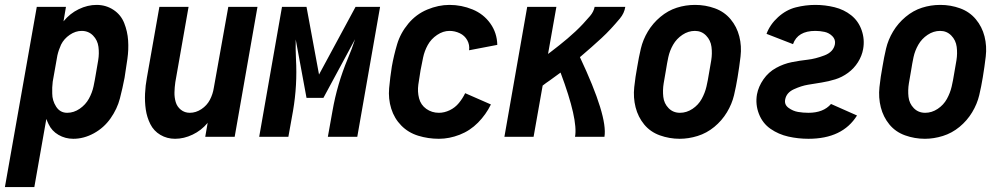

<svg xmlns="http://www.w3.org/2000/svg" viewBox="-71 -558 4091 783"><path d="M-51 205 79 -530H198L188 -471Q214 -503 250 -520.5Q286 -538 323 -538Q361 -538 391.5 -518Q422 -498 435.5 -464Q449 -430 451.5 -393Q454 -356 448.5 -317.5Q443 -279 437 -241Q429 -199 418 -156.5Q407 -114 380 -75.5Q353 -37 312 -14.5Q271 8 228 8Q195 8 167.5 -8Q140 -24 127 -52Q122 -62 118 -73L69 205ZM203 -98Q230 -98 254 -114.5Q278 -131 291.5 -155.5Q305 -180 310.5 -206Q316 -232 320 -257Q325 -285 329.5 -312.5Q334 -340 330.5 -367Q327 -394 308.5 -413Q290 -432 262 -432Q237 -432 213.5 -416Q190 -400 178 -376Q168 -354 163 -332L144 -225Q141 -201 142 -177Q142 -148 158 -123Q174 -98 203 -98Z M643 8Q610 8 583 -8Q556 -24 542 -52Q528 -80 523.5 -111.5Q519 -143 520.5 -176Q522 -209 528 -241L579 -530H698L644 -223Q641 -202 640.5 -181.5Q640 -161 645.5 -142Q651 -123 666.5 -110.5Q682 -98 703 -98Q728 -98 750.5 -113Q773 -128 785 -151Q797 -174 801 -200L860 -530H979L886 0H766L776 -58L775 -56Q750 -26 714.5 -9Q679 8 643 8Z M986 0 1079 -530H1110H1179L1230 -254L1379 -530H1448H1479L1386 0H1266L1285 -106Q1304 -215 1347 -318Q1364 -358 1377 -398L1248 -159H1179L1135 -397Q1134 -357 1136 -318Q1142 -211 1124 -106L1105 0Z M1719 8Q1675 8 1634.5 -4.5Q1594 -17 1565.5 -46Q1537 -75 1524.5 -115Q1512 -155 1516 -199Q1520 -243 1527 -287Q1535 -332 1548.5 -377.5Q1562 -423 1594 -461.5Q1626 -500 1671.5 -519Q1717 -538 1762 -538Q1811 -538 1856 -519.5Q1901 -501 1928.5 -462.5Q1956 -424 1957 -375L1842 -353Q1845 -375 1834.5 -394Q1824 -413 1804 -422.5Q1784 -432 1762 -432Q1736 -432 1711.5 -415.5Q1687 -399 1673.5 -374.5Q1660 -350 1654.5 -323.5Q1649 -297 1644 -271Q1639 -242 1635 -213Q1631 -184 1638 -157Q1645 -130 1667.5 -114Q1690 -98 1719 -98Q1741 -98 1763 -108.5Q1785 -119 1800.5 -138Q1816 -157 1826 -178L1931 -132Q1911 -91 1878.5 -58Q1846 -25 1803.5 -8.5Q1761 8 1719 8Z M1986 0 2079 -530H2198L2164 -338L2176 -347Q2193 -360 2210 -373.5Q2227 -387 2243.5 -401Q2260 -415 2276 -430Q2292 -445 2306.5 -460.5Q2321 -476 2335.5 -493Q2350 -510 2354 -530H2479Q2475 -504 2457 -482.5Q2439 -461 2420.5 -441Q2402 -421 2382 -402.5Q2362 -384 2341.5 -366Q2321 -348 2300 -330L2294 -325Q2408 -83 2394 0H2274Q2287 -70 2215 -262Q2193 -246 2171 -230Q2156 -220 2142 -209L2105 0Z M2701 8Q2659 8 2620 -6Q2581 -20 2556 -50.5Q2531 -81 2521 -120.5Q2511 -160 2515.5 -202.5Q2520 -245 2528 -287Q2534 -324 2542.5 -360Q2551 -396 2571 -429.5Q2591 -463 2622 -489Q2653 -515 2689 -526.5Q2725 -538 2763 -538H2764Q2806 -538 2844.5 -524Q2883 -510 2908.5 -479.5Q2934 -449 2944 -409.5Q2954 -370 2949 -327.5Q2944 -285 2937 -243Q2931 -206 2922.5 -170Q2914 -134 2893.5 -100Q2873 -66 2842 -40.5Q2811 -15 2774 -3.5Q2737 8 2701 8ZM2702 -98Q2729 -98 2753 -114Q2777 -130 2790.5 -154.5Q2804 -179 2810 -205Q2816 -231 2820 -257Q2825 -284 2829.5 -312Q2834 -340 2830.5 -367Q2827 -394 2808.5 -413Q2790 -432 2763 -432Q2736 -432 2712 -416Q2688 -400 2674 -375.5Q2660 -351 2654.5 -325Q2649 -299 2645 -273Q2640 -246 2635.5 -218Q2631 -190 2634 -163Q2637 -136 2655.5 -117Q2674 -98 2702 -98Z M3226 8Q3184 8 3144 -1Q3104 -10 3071.5 -32.5Q3039 -55 3024 -93.5Q3009 -132 3016 -173Q3022 -205 3042.5 -234.5Q3063 -264 3094 -281Q3125 -298 3158 -304.5Q3191 -311 3222.5 -314.5Q3254 -318 3291 -332Q3328 -346 3334 -378Q3337 -397 3323.5 -410.5Q3310 -424 3291.5 -428Q3273 -432 3254 -432Q3182 -432 3163 -378L3055 -420Q3069 -458 3102 -488Q3135 -518 3174.5 -528Q3214 -538 3254 -538Q3294 -538 3332.5 -528.5Q3371 -519 3400.5 -495.5Q3430 -472 3443 -434.5Q3456 -397 3449 -358Q3444 -330 3428 -304.5Q3412 -279 3387.5 -261Q3363 -243 3335.5 -234.5Q3308 -226 3280 -221.5Q3252 -217 3224.5 -212.5Q3197 -208 3166.5 -194Q3136 -180 3131 -152Q3127 -131 3145 -118Q3163 -105 3183.5 -101.5Q3204 -98 3226 -98Q3287 -98 3318 -134L3424 -87Q3365 8 3226 8Z M3701 8Q3659 8 3620 -6Q3581 -20 3556 -50.5Q3531 -81 3521 -120.5Q3511 -160 3515.5 -202.5Q3520 -245 3528 -287Q3534 -324 3542.5 -360Q3551 -396 3571 -429.5Q3591 -463 3622 -489Q3653 -515 3689 -526.5Q3725 -538 3763 -538H3764Q3806 -538 3844.5 -524Q3883 -510 3908.5 -479.5Q3934 -449 3944 -409.5Q3954 -370 3949 -327.5Q3944 -285 3937 -243Q3931 -206 3922.5 -170Q3914 -134 3893.5 -100Q3873 -66 3842 -40.5Q3811 -15 3774 -3.5Q3737 8 3701 8ZM3702 -98Q3729 -98 3753 -114Q3777 -130 3790.5 -154.5Q3804 -179 3810 -205Q3816 -231 3820 -257Q3825 -284 3829.5 -312Q3834 -340 3830.5 -367Q3827 -394 3808.5 -413Q3790 -432 3763 -432Q3736 -432 3712 -416Q3688 -400 3674 -375.5Q3660 -351 3654.5 -325Q3649 -299 3645 -273Q3640 -246 3635.5 -218Q3631 -190 3634 -163Q3637 -136 3655.5 -117Q3674 -98 3702 -98Z"/></svg>

Font: Iosevka SS08
Style: Bold Italic
Weight: 700
Italic angle: -10°
Monospace: yes
Designer: Belleve Invis
Foundry: Belleve Invis
Version: 2.1.0; ttfautohint (v1.8.2)